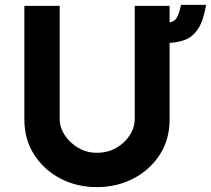

<svg xmlns="http://www.w3.org/2000/svg" viewBox="-20 -760 866 788"><path d="M225 -272Q225 -237 246 -205Q267 -173 301.5 -153Q336 -133 377 -133Q422 -133 457 -153Q492 -173 512.5 -205Q533 -237 533 -272V-736H676V-269Q676 -188 636 -125.5Q596 -63 528 -27.5Q460 8 377 8Q295 8 227.5 -27.5Q160 -63 120 -125.5Q80 -188 80 -269V-736H225ZM654 -666Q689 -666 701.5 -681.5Q714 -697 723 -740H826Q815 -675 792.5 -641Q770 -607 735.5 -595Q701 -583 654 -583Z"/></svg>

Font: Reem Kufi Fun
Style: Bold
Weight: 700
Designer: Khaled Hosny
Version: Version 1.005